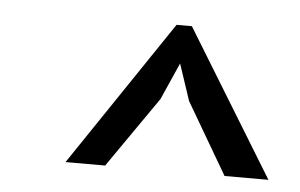

<svg xmlns="http://www.w3.org/2000/svg" viewBox="-33 -754 565 362"><g transform="rotate(5 250.0 -573.0)"><path d="M288 -711H317L486 -435H403L324 -570L301 -639L270 -569L177 -435H102Z"/></g></svg>

Font: PT Sans
Style: Italic
Weight: 400
Italic angle: -12°
Designer: A.Korolkova, O.Umpeleva, V.Yefimov
Foundry: ParaType Ltd
Version: Version 2.003W OFL